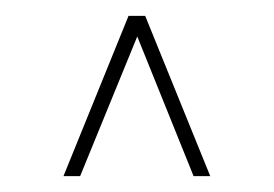

<svg xmlns="http://www.w3.org/2000/svg" viewBox="-20 -710 345 242"><path d="M60 -488 142 -690H163L245 -488H224L153 -664L81 -488Z"/></svg>

Font: Big Shoulders Display SC Thin
Style: Regular
Weight: 100
Designer: Patric King
Foundry: XO Type Co
Version: Version 2.002